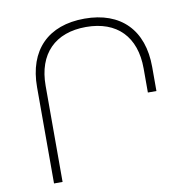

<svg xmlns="http://www.w3.org/2000/svg" viewBox="-83 -844 940 928"><g transform="rotate(-10 387.0 -379.5)"><path d="M150 -472C150 -628 239 -718 391 -718C543 -718 631 -628 631 -472V-354H673V-472C673 -654 569 -759 391 -759C212 -759 108 -654 108 -472V0H150Z"/></g></svg>

Font: Montserrat arm ExtraLight
Style: Regular
Weight: 275
Designer: Julieta Ulanovsky
Foundry: Julieta Ulanovsky
Version: Version 6.000;PS 006.000;hotconv 1.0.88;makeotf.lib2.5.64775